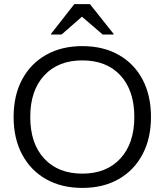

<svg xmlns="http://www.w3.org/2000/svg" viewBox="-20 -911 807 941"><path d="M383.3 10Q281.7 10 205.8 -32.9Q130 -75.8 88.3 -154.2Q46.7 -232.5 46.7 -337.5Q46.7 -443.3 88.3 -521.2Q130 -599.2 205.8 -642.1Q281.7 -685 383.3 -685Q485.8 -685 561.7 -642.1Q637.5 -599.2 678.8 -521.2Q720 -443.3 720 -337.5Q720 -232.5 678.3 -154.2Q636.7 -75.8 561.2 -32.9Q485.8 10 383.3 10ZM383.3 -60Q501.7 -60 570 -134.2Q638.3 -208.3 638.3 -337.5Q638.3 -467.5 570.4 -541.2Q502.5 -615 383.3 -615Q265 -615 196.7 -541.2Q128.3 -467.5 128.3 -337.5Q128.3 -207.5 196.7 -133.8Q265 -60 383.3 -60ZM230 -741.7V-745L344.2 -890.8H420.8L536.7 -745V-741.7H483.3L381.7 -829.2L281.7 -741.7Z"/></svg>

Font: Funnel Display Light Light
Style: Regular
Weight: 300
Version: Version 1.000